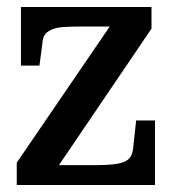

<svg xmlns="http://www.w3.org/2000/svg" viewBox="-20 -530 488 550"><path d="M136 -38 121 -57H256Q283 -57 302 -59Q321 -61 333.5 -65.5Q346 -70 352.5 -79Q359 -88 361 -102L370 -185H424V0H28V-64L308 -474L337 -454H208Q181 -454 161 -452.5Q141 -451 128.5 -445.5Q116 -440 109.5 -432Q103 -424 102 -410L93 -342H40V-510H414V-448Z"/></svg>

Font: Roboto Serif 28pt Condensed Medium
Style: Regular
Weight: 500
Width: 3
Designer: Greg Gazdowicz
Foundry: Commercial Type
Version: Version 1.008